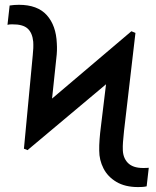

<svg xmlns="http://www.w3.org/2000/svg" viewBox="-20 -757 640 787"><path d="M92.8 -141.6 78.1 -147.5 114.3 -531.2Q117.7 -561 116.2 -585.9Q112.8 -622.1 93.3 -639.9Q73.7 -657.7 30.3 -657.2Q20 -657.7 10.7 -655.3L19.5 -734.4Q38.1 -737.3 57.6 -737.3Q133.8 -737.3 171.9 -694.8Q210 -652.3 212.9 -579.1Q213.9 -564.9 213.4 -549.6Q212.9 -534.2 210.9 -518.6L193.4 -353L518.6 -628.9L535.2 -622.1L488.3 -219.7Q485.4 -193.4 484.1 -174.3Q482.9 -155.3 483.4 -147.5Q482.9 -111.8 503.4 -90.1Q523.9 -68.4 566.4 -68.4Q573.2 -68.4 579.3 -68.6Q585.4 -68.8 589.8 -69.3L581.1 6.8Q571.8 8.8 563 9.3Q554.2 9.8 545.9 9.8Q492.7 9.8 457 -11.5Q421.4 -32.7 404.1 -66.9Q386.7 -101.1 386.7 -139.6Q386.2 -160.6 388.2 -186.3Q390.1 -211.9 393.6 -238.3L414.6 -411.6Z"/></svg>

Font: Inter Display
Style: Regular
Weight: 400
Designer: Rasmus Andersson
Foundry: rsms
Version: Version 4.000;git-37864ae